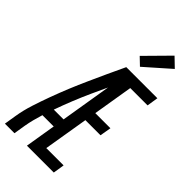

<svg xmlns="http://www.w3.org/2000/svg" viewBox="-307 -1052 1122 1122"><g transform="rotate(45 254.5 -491.0)"><path d="M-8 0 4 -74Q13 -130 31 -186Q49 -242 69.5 -297.5Q90 -353 112.5 -408Q135 -463 160 -518Q185 -573 209.5 -627Q234 -681 260 -735H295L293 -721L330 -704Q277 -595 226.5 -484Q176 -373 136 -260H217L205 -190H112Q103 -161 95.5 -132Q88 -103 83 -74L71 0ZM174 0 295 -735H517L506 -665H363L322 -417H447L435 -347H310L264 -70H407L396 0ZM315 -793 269 -837 412 -982 468 -928Z"/></g></svg>

Font: Iosevka Curly
Style: Italic
Weight: 400
Italic angle: -9°
Monospace: yes
Designer: Belleve Invis
Foundry: Belleve Invis
Version: Version 22.1.2; ttfautohint (v1.8.4)